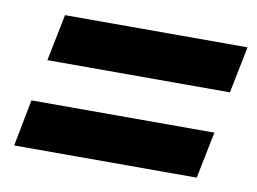

<svg xmlns="http://www.w3.org/2000/svg" viewBox="-48 -558 619 462"><g transform="rotate(10 261.5 -327.0)"><path d="M523 -492 500 -378H54L77 -492ZM480 -276 457 -162H11L33 -276Z"/></g></svg>

Font: Gontserrat
Style: Bold Italic
Weight: 700
Italic angle: -11.3°
Designer: Julieta Ulanovsky
Foundry: Julieta Ulanovsky
Version: Version 6.001